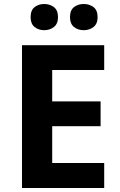

<svg xmlns="http://www.w3.org/2000/svg" viewBox="-20 -940 600 960"><path d="M501 0H90V-714H501V-590H241V-433H483V-309H241V-125H501ZM133 -854Q133 -889 153 -904.5Q173 -920 201 -920Q229 -920 249.5 -904.5Q270 -889 270 -854Q270 -821 249.5 -805Q229 -789 201 -789Q173 -789 153 -805Q133 -821 133 -854ZM330 -854Q330 -889 350 -904.5Q370 -920 399 -920Q427 -920 447.5 -904.5Q468 -889 468 -854Q468 -821 447.5 -805Q427 -789 399 -789Q370 -789 350 -805Q330 -821 330 -854Z"/></svg>

Font: Noto Sans Gurmukhi
Style: Bold
Weight: 700
Designer: Jelle Bosma - Monotype Design Team
Foundry: Monotype Imaging Inc.
Version: Version 2.004; ttfautohint (v1.8.4.7-5d5b)